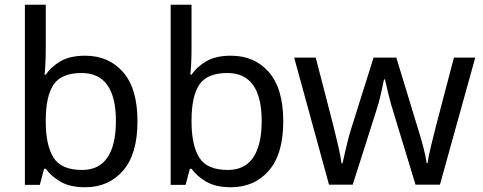

<svg xmlns="http://www.w3.org/2000/svg" viewBox="-20 -780 2036 810"><path d="M173 -575Q173 -541 171.5 -511.5Q170 -482 168 -465H173Q196 -499 236 -522Q276 -545 339 -545Q439 -545 499.5 -475.5Q560 -406 560 -268Q560 -130 499 -60Q438 10 339 10Q276 10 236 -13Q196 -36 173 -68H166L148 0H85V-760H173ZM324 -472Q239 -472 206 -423Q173 -374 173 -271V-267Q173 -168 205.5 -115.5Q238 -63 326 -63Q398 -63 433.5 -116Q469 -169 469 -269Q469 -472 324 -472Z M788 -575Q788 -541 786.5 -511.5Q785 -482 783 -465H788Q811 -499 851 -522Q891 -545 954 -545Q1054 -545 1114.5 -475.5Q1175 -406 1175 -268Q1175 -130 1114 -60Q1053 10 954 10Q891 10 851 -13Q811 -36 788 -68H781L763 0H700V-760H788ZM939 -472Q854 -472 821 -423Q788 -374 788 -271V-267Q788 -168 820.5 -115.5Q853 -63 941 -63Q1013 -63 1048.5 -116Q1084 -169 1084 -269Q1084 -472 939 -472Z M1641 -303Q1628 -344 1618.5 -383.5Q1609 -423 1604 -445H1600Q1596 -423 1587 -383.5Q1578 -344 1564 -302L1468 -1H1368L1221 -537H1312L1386 -251Q1397 -208 1407 -164Q1417 -120 1421 -91H1425Q1429 -108 1434.5 -133Q1440 -158 1447 -185.5Q1454 -213 1461 -235L1556 -537H1652L1744 -235Q1755 -201 1765.5 -161Q1776 -121 1780 -92H1784Q1787 -117 1797.5 -161Q1808 -205 1820 -251L1895 -537H1985L1836 -1H1733Z"/></svg>

Font: Noto Sans Tai Le
Style: Regular
Weight: 400
Designer: Monotype Design Team
Foundry: Monotype Imaging Inc.
Version: Version 2.002; ttfautohint (v1.8.4.7-5d5b)